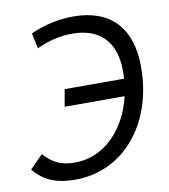

<svg xmlns="http://www.w3.org/2000/svg" viewBox="-81 -772 747 849"><g transform="rotate(-10 293.0 -347.0)"><path d="M189 9.8C407.2 9.8 561.5 -176.8 561.5 -430.7C561.5 -606.9 471.2 -702.6 303.7 -702.6C241.2 -702.6 173.8 -689 111.8 -660.2L126.5 -591.3C176.8 -614.3 231.4 -629.4 292 -628.4C409.7 -626.5 479.5 -559.1 479.5 -426.8C479.5 -415 479 -403.8 478.5 -392.6H211.4L198.2 -315.9H467.3C432.6 -168.5 330.6 -64.9 200.7 -64.9C140.6 -64.9 99.6 -84 62.5 -127.4L3.9 -67.9C47.9 -14.6 103.5 9.8 189 9.8Z"/></g></svg>

Font: Cascadia Code PL SemiLight
Style: Italic
Weight: 350
Italic angle: -10°
Monospace: yes
Designer: Aaron Bell
Foundry: Saja Typeworks
Version: Version 2404.023